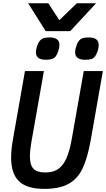

<svg xmlns="http://www.w3.org/2000/svg" viewBox="-20 -1170 663 1200"><path d="M49.5 -184.5Q49.5 -233.5 61 -299.5L136 -726H254.5L178.5 -295.5Q167 -232 167 -192.5Q167 -138 189.5 -115Q212 -92 264 -92Q311.5 -92 343 -113.2Q374.5 -134.5 395 -180.5Q415.5 -226.5 429 -304L503.5 -726H623L546.5 -291Q526.5 -180.5 495.5 -116Q464.5 -51.5 407.8 -20.5Q351 10.5 256.5 10.5Q148 10.5 98.8 -37Q49.5 -84.5 49.5 -184.5ZM204.5 -843.5Q204.5 -860 211 -880Q218.5 -903 228.8 -915Q239 -927 253.2 -931.5Q267.5 -936 290 -936Q351.5 -936 351.5 -889Q351.5 -871 344.5 -851.5Q337 -828.5 327.8 -817Q318.5 -805.5 304.5 -801Q290.5 -796.5 266.5 -796.5Q204.5 -796.5 204.5 -843.5ZM449.5 -844Q449.5 -860 456 -879.5Q464 -903.5 473.8 -915.5Q483.5 -927.5 497.5 -931.8Q511.5 -936 535.5 -936Q597 -936 597 -888.5Q597 -871.5 590.5 -851.5Q582.5 -828.5 573.5 -816.8Q564.5 -805 550.5 -800.8Q536.5 -796.5 511.5 -796.5Q449.5 -796.5 449.5 -844ZM156 -1149.5H282L351 -1044L460 -1149.5H580.5L419 -975.5H265.5Z"/></svg>

Font: JuliaMono SemiBold
Style: Italic
Weight: 600
Italic angle: -9°
Monospace: yes
Designer: cormullion
Foundry: corm
Version: Version 0.056; ttfautohint (v1.8.4)